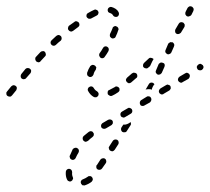

<svg xmlns="http://www.w3.org/2000/svg" viewBox="-20 -288 660 604"><path d="M235 281Q233 285 235 289Q235 291 237 292Q238 294 240 295Q241 295 243 295Q245 296 247 295Q259 291 268 284Q271 281 272 277Q272 273 270 270Q268 268 267 267Q265 266 263 266Q261 266 259 266Q257 267 256 268Q249 273 241 276Q237 277 235 281ZM204 246Q201 243 197 243Q193 243 190 246Q187 249 187 253Q186 267 191 277Q192 279 193 280Q195 282 197 282Q198 283 200 283Q202 283 204 282Q208 280 209 276Q211 273 209 269Q206 263 207 254Q207 249 204 246ZM283 234Q283 236 283 238Q283 240 284 242Q286 244 287 245Q291 247 295 246Q299 245 301 242L313 225Q314 224 314 222Q315 220 314 218Q314 216 313 214Q312 213 310 211Q307 209 303 210Q298 211 296 214L285 231Q283 232 283 234ZM228 184Q227 180 223 178Q220 176 216 177Q212 178 209 181Q204 191 200 201Q199 202 199 204Q199 206 200 208Q200 210 202 212Q203 213 205 214Q207 215 209 215Q211 215 213 214Q214 213 216 212Q217 210 218 209Q222 200 227 192Q229 188 228 184ZM322 176Q322 178 323 180Q323 182 324 183Q325 185 327 186Q330 188 334 188Q338 187 341 183L352 166Q353 165 353 163Q354 161 353 159Q353 157 352 155Q351 154 349 152Q345 150 341 151Q337 152 335 155L324 172Q323 174 322 176ZM275 136Q276 132 273 129Q271 125 267 125Q263 124 259 127Q251 133 243 140Q240 143 240 147Q240 151 242 154Q244 156 246 157Q247 158 249 158Q251 158 253 157Q255 156 257 155Q263 149 271 143Q275 140 275 136ZM361 121Q362 125 365 127Q369 129 373 128Q377 128 379 124L390 107Q392 105 392 102Q392 99 391 96L385 100Q380 103 374 104Q371 104 368 104L362 113Q360 117 361 121ZM333 103Q334 102 335 100Q335 98 335 96Q335 94 334 92Q332 89 328 88Q324 87 320 89L303 99Q301 100 300 102Q299 103 298 105Q298 107 298 109Q298 111 299 113Q301 116 305 117Q309 118 313 116L330 106Q332 105 333 103ZM396 64Q397 60 395 56Q394 55 392 53Q390 52 389 52Q387 51 385 51Q383 52 381 53L364 63Q360 65 359 69Q358 73 360 77Q361 79 363 80Q364 81 366 81Q368 82 370 82Q372 81 374 80L391 70Q395 68 396 64ZM456 27Q457 23 455 20Q454 18 453 17Q451 16 449 15Q447 15 445 15Q443 15 442 16L424 27Q421 29 420 33Q419 37 421 41Q422 42 423 44Q425 45 427 45Q429 46 431 45Q433 45 434 44L452 34Q455 31 456 27ZM279 18Q281 18 283 18Q285 17 286 16Q288 15 289 13Q291 9 290 5Q288 1 285 -1Q279 -4 275 -11Q273 -15 269 -16Q265 -17 262 -15Q260 -14 259 -13Q257 -11 257 -10Q256 -8 256 -6Q256 -4 257 -2Q264 11 275 17Q277 18 279 18ZM32 -7Q33 -9 33 -11Q33 -13 32 -15Q31 -16 29 -18Q26 -20 22 -20Q18 -19 15 -16L2 0Q1 1 0 3Q0 5 0 7Q0 9 1 11Q2 13 4 14Q7 16 11 16Q15 16 18 12L31 -4Q32 -5 32 -7ZM354 0Q356 -2 356 -4Q356 -6 356 -8Q356 -10 355 -11Q354 -13 352 -14Q350 -15 348 -16Q347 -16 345 -16Q343 -16 341 -14Q332 -9 324 -5Q320 -4 319 0Q318 4 319 8Q320 10 322 11Q323 12 325 13Q327 14 329 14Q331 14 333 13Q342 9 352 2Q353 1 354 0ZM515 -6Q516 -7 517 -9Q517 -11 517 -13Q517 -15 516 -17Q515 -19 513 -20Q511 -21 510 -21Q508 -22 506 -22Q504 -21 502 -20L485 -10Q481 -7 480 -3Q479 1 481 4Q482 6 484 7Q486 8 487 9Q489 9 491 9Q493 9 495 7L512 -3Q514 -4 515 -6ZM441 -7Q440 -7 438 -6Q445 -18 448 -23Q450 -27 454 -28Q458 -29 462 -27Q463 -26 464 -25Q465 -24 466 -23Q465 -22 464 -21Q460 -15 458 -9Q458 -7 458 -6Q456 -6 455 -7Q448 -8 441 -7ZM412 -49Q412 -53 410 -56Q408 -57 407 -58Q405 -59 403 -59Q401 -60 399 -59Q397 -58 395 -57L380 -44Q377 -41 376 -37Q376 -33 379 -30Q380 -28 382 -28Q384 -27 385 -26Q387 -26 389 -27Q391 -27 393 -29L408 -42Q412 -44 412 -49ZM577 -47Q578 -51 576 -54Q575 -56 573 -57Q571 -58 569 -59Q567 -59 566 -59Q564 -58 562 -57L545 -47Q541 -44 540 -40Q539 -36 541 -33Q543 -31 544 -30Q546 -29 548 -28Q550 -28 552 -28Q554 -29 555 -30L573 -40Q576 -43 577 -47ZM78 -65Q78 -69 74 -72Q71 -74 67 -74Q63 -74 60 -71L47 -55Q45 -52 45 -48Q45 -44 48 -41Q52 -38 56 -39Q60 -39 62 -42L76 -58Q78 -61 78 -65ZM254 -55Q254 -53 255 -51Q256 -49 258 -48Q259 -47 261 -46Q265 -45 269 -47Q272 -49 274 -53Q276 -62 281 -68Q282 -70 282 -72Q283 -74 283 -76Q282 -78 281 -79Q280 -81 278 -82Q275 -84 271 -84Q267 -83 264 -80Q258 -71 254 -59Q254 -57 254 -55ZM470 -60Q472 -56 475 -54Q477 -53 479 -53Q481 -53 483 -54Q485 -54 486 -56Q488 -57 489 -59L497 -77Q499 -81 498 -85Q497 -89 493 -90Q491 -91 489 -91Q487 -92 485 -91Q483 -90 482 -89Q480 -88 479 -86L471 -67Q469 -64 470 -60ZM620 -75Q621 -79 618 -83Q617 -84 615 -85Q614 -86 612 -87Q610 -87 608 -87Q606 -86 604 -85Q600 -82 599 -78Q599 -74 601 -71Q602 -69 604 -68Q606 -67 608 -67Q610 -66 611 -67Q613 -67 615 -68L616 -69Q619 -71 620 -75ZM463 -102Q463 -102 463 -103Q462 -103 462 -103Q459 -106 455 -106Q451 -107 448 -104Q441 -97 433 -90Q432 -89 431 -87Q430 -85 430 -83Q430 -81 430 -79Q431 -77 432 -76Q435 -73 439 -73Q443 -72 446 -75Q449 -78 452 -80L459 -95Q461 -99 463 -102ZM124 -118Q124 -122 121 -125Q118 -128 114 -127Q110 -127 107 -124L93 -109Q92 -107 91 -106Q91 -104 91 -102Q91 -100 92 -98Q93 -96 94 -95Q96 -93 98 -93Q99 -92 101 -92Q103 -92 105 -93Q107 -94 108 -96L122 -111Q125 -114 124 -118ZM292 -117Q292 -115 292 -113Q293 -111 294 -109Q295 -107 297 -106Q300 -104 304 -105Q308 -106 310 -110Q316 -118 321 -127Q323 -131 322 -135Q321 -139 317 -141Q314 -143 310 -142Q306 -141 304 -137Q299 -128 293 -120Q292 -118 292 -117ZM500 -127Q500 -125 500 -124Q501 -122 503 -120Q504 -119 506 -118Q509 -116 513 -118Q517 -119 519 -123L527 -141Q529 -145 528 -149Q526 -153 523 -155Q521 -155 519 -155Q517 -156 515 -155Q513 -154 512 -153Q510 -152 509 -150L501 -131Q500 -129 500 -127ZM174 -167Q174 -171 172 -174Q169 -177 165 -178Q161 -178 157 -175Q151 -169 142 -161Q139 -158 139 -154Q139 -150 142 -147Q145 -144 149 -144Q153 -144 156 -147Q164 -155 171 -160Q174 -163 174 -167ZM326 -173Q328 -170 331 -168Q333 -167 335 -167Q337 -167 339 -168Q341 -168 342 -170Q344 -171 344 -173Q349 -183 352 -193Q354 -196 352 -200Q350 -204 346 -205Q345 -206 343 -206Q341 -206 339 -205Q337 -204 336 -203Q334 -201 334 -199Q331 -191 326 -181Q325 -177 326 -173ZM531 -192Q530 -191 531 -189Q531 -187 532 -185Q533 -183 535 -182Q538 -180 542 -181Q546 -182 549 -185Q553 -191 560 -203Q561 -205 561 -207Q561 -209 561 -211Q560 -212 559 -214Q558 -216 556 -217Q552 -219 548 -218Q544 -217 542 -213Q536 -202 532 -196Q531 -194 531 -192ZM230 -209Q230 -214 228 -217Q225 -220 221 -221Q217 -222 214 -219Q206 -213 197 -207Q194 -204 194 -200Q193 -196 196 -193Q198 -190 202 -189Q206 -188 210 -191Q218 -197 226 -203Q229 -205 230 -209ZM287 -241Q289 -243 289 -245Q290 -246 290 -248Q290 -250 289 -252Q288 -254 287 -255Q285 -257 283 -257Q282 -258 280 -258Q278 -258 276 -257Q267 -253 257 -247Q255 -246 254 -245Q253 -243 252 -241Q252 -239 252 -237Q252 -235 253 -234Q254 -232 256 -231Q257 -230 259 -229Q261 -229 263 -229Q265 -229 267 -230Q276 -235 284 -239Q286 -240 287 -241ZM342 -235Q346 -234 350 -236Q353 -238 354 -242Q355 -246 353 -250Q350 -256 344 -260Q338 -264 331 -266Q327 -267 324 -265Q320 -263 319 -259Q318 -255 320 -251Q322 -248 326 -247Q333 -245 336 -239Q338 -236 342 -235ZM589 -261Q587 -265 584 -267Q580 -269 576 -268Q572 -266 570 -263L567 -257Q567 -256 566 -256Q566 -255 566 -255Q565 -253 564 -251Q563 -249 563 -247Q563 -245 563 -243Q564 -241 565 -240Q566 -238 568 -237Q572 -235 576 -237Q580 -238 582 -241Q585 -247 588 -253Q590 -257 589 -261Z"/></svg>

Font: FRB American Cursive Dashed Light
Style: Italic
Weight: 300
Italic angle: -25°
Version: Version 2.0;Modular Font Editor K font №1